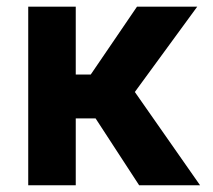

<svg xmlns="http://www.w3.org/2000/svg" viewBox="-20 -548 631 568"><path d="M391.6 0 262.7 -197.8H204.1V0H63.5V-528.3H204.1V-327.6H248.5L385.3 -528.3H563.5L378.9 -275.9L571.8 0Z"/></svg>

Font: Vazirmatn RD FD
Style: Bold
Weight: 700
Designer: Saber Rastikerdar
Foundry: Saber Rastikerdar
Version: Version 33.003